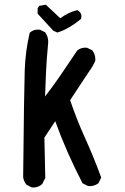

<svg xmlns="http://www.w3.org/2000/svg" viewBox="-20 -810 540 830"><path d="M144.5 -682.1Q147.5 -682.1 152.3 -681.6L175.3 -670.4L176.3 -668.5Q188.5 -651.4 188.5 -628.9Q188.5 -623 187.5 -616.2Q181.6 -555.2 179 -499.5Q176.3 -443.8 174.8 -393.1Q209 -437 242.4 -485.8Q275.9 -534.7 313.5 -591.3Q322.3 -598.6 331.3 -601.3Q340.3 -604 348.6 -604Q352.1 -604 356.4 -603.5L379.4 -592.3L380.4 -590.3Q392.1 -574.2 392.1 -553.7Q392.1 -550.8 391.6 -545.9L380.4 -523.9Q355 -484.9 330.3 -448.5Q305.7 -412.1 283.2 -377Q311.5 -293 348.4 -211.9Q385.3 -130.9 417.5 -42.5L405.8 -18.1Q395 -10.3 385.7 -7.8Q376.5 -5.4 370.6 -5.4Q364.7 -5.4 360.4 -5.9L336.9 -17.6Q267.1 -151.9 218.8 -286.1L171.9 -215.3L175.8 -41L162.6 -14.6L161.6 -13.7Q145.5 0.5 124.5 0.5Q121.6 0.5 117.2 0L94.7 -11.2L93.8 -12.7Q82.5 -25.9 80.1 -44.4V-44.9Q84 -424.8 86.9 -506.8Q89.8 -588.9 108.4 -668.5L110.4 -669.9Q124 -682.1 144.5 -682.1ZM142.6 -753.9V-773.9L149.4 -784.7L178.2 -789.6L240.7 -731Q273.9 -755.9 311.5 -765.6L314.9 -766.1Q320.8 -762.2 323.2 -759.8Q332 -751 332 -739.3Q332 -734.9 330.1 -728Q276.9 -684.6 231 -670.4L228 -669.4L210.4 -677.2L142.6 -751Z"/></svg>

Font: Bakudai
Style: Bold
Weight: 700
Version: Version 1.48